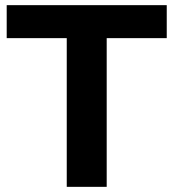

<svg xmlns="http://www.w3.org/2000/svg" viewBox="-20 -725 672 745"><path d="M239 0V-577H6V-705H627V-577H394V0Z"/></svg>

Font: Nunito Sans 12pt ExtraLight 12pt ExtraBold
Style: Regular
Weight: 800
Version: Version 3.101;gftools[0.9.27]